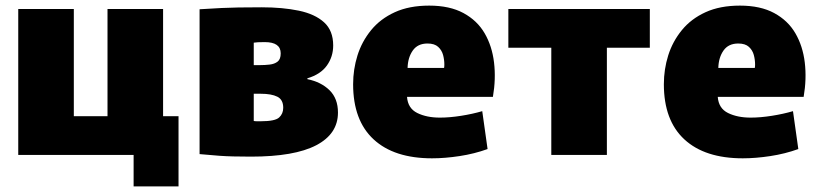

<svg xmlns="http://www.w3.org/2000/svg" viewBox="-20 -552 2915 684"><path d="M45 0V-520H243V-138H363V-520H561V-138H616V112H456V0Z M874 6Q803 6 762 3Q721 0 691 -3V-519Q721 -521 769.5 -523.5Q818 -526 912 -526Q987 -526 1044.5 -514Q1102 -502 1134.5 -472.5Q1167 -443 1167 -390Q1167 -350 1144.5 -318.5Q1122 -287 1075 -273V-270Q1124 -260 1154 -230.5Q1184 -201 1184 -151Q1184 -75 1106.5 -34.5Q1029 6 874 6ZM906 -320Q924 -320 941 -322Q958 -324 969 -332.5Q980 -341 980 -362Q980 -402 923 -402Q909 -402 899 -401.5Q889 -401 884 -400V-320ZM909 -120Q960 -120 974.5 -133.5Q989 -147 989 -168Q989 -197 968 -207.5Q947 -218 909 -218H884V-121Q889 -120 895.5 -120Q902 -120 909 -120Z M1519 12Q1384 12 1311 -55.5Q1238 -123 1238 -252Q1238 -305 1253.5 -354.5Q1269 -404 1302 -444.5Q1335 -485 1386.5 -508.5Q1438 -532 1509 -532Q1582 -532 1631 -505.5Q1680 -479 1706.5 -433.5Q1733 -388 1740 -329.5Q1747 -271 1736 -207H1430Q1433 -166 1466.5 -149.5Q1500 -133 1547 -133Q1582 -133 1623 -139.5Q1664 -146 1698 -156L1717 -21Q1670 -4 1617.5 4Q1565 12 1519 12ZM1503 -397Q1468 -397 1450.5 -372Q1433 -347 1432 -310H1562Q1563 -315 1563 -322Q1563 -339 1558.5 -356Q1554 -373 1541 -385Q1528 -397 1503 -397Z M1944 0V-382H1791V-520H2295V-382H2142V0Z M2626 12Q2491 12 2418 -55.5Q2345 -123 2345 -252Q2345 -305 2360.5 -354.5Q2376 -404 2409 -444.5Q2442 -485 2493.5 -508.5Q2545 -532 2616 -532Q2689 -532 2738 -505.5Q2787 -479 2813.5 -433.5Q2840 -388 2847 -329.5Q2854 -271 2843 -207H2537Q2540 -166 2573.5 -149.5Q2607 -133 2654 -133Q2689 -133 2730 -139.5Q2771 -146 2805 -156L2824 -21Q2777 -4 2724.5 4Q2672 12 2626 12ZM2610 -397Q2575 -397 2557.5 -372Q2540 -347 2539 -310H2669Q2670 -315 2670 -322Q2670 -339 2665.5 -356Q2661 -373 2648 -385Q2635 -397 2610 -397Z"/></svg>

Font: Murecho Black
Style: Regular
Weight: 900
Designer: Neil Summerour
Foundry: Positype
Version: Version 1.010; ttfautohint (v1.8.3)